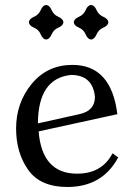

<svg xmlns="http://www.w3.org/2000/svg" viewBox="-20 -744 541 774"><path d="M251.5 9.8Q142.6 9.8 93.8 -59.1Q44.9 -127.9 44.9 -226.1Q44.9 -329.6 107.9 -406Q170.9 -482.4 272 -482.4Q428.7 -482.4 453.1 -283.7L135.7 -214.4Q149.4 -43.9 290.5 -43.9Q391.1 -43.9 433.6 -126L456.5 -109.4Q392.6 9.8 251.5 9.8ZM132.8 -246.6 301.8 -284.2Q362.8 -297.9 362.8 -354Q353.5 -441.9 266.1 -441.9Q133.8 -428.2 132.8 -246.6ZM347.2 -584.5Q333.5 -585.9 325.4 -605.2Q317.4 -624.5 298.1 -632.6Q278.8 -640.6 277.3 -654.3Q278.8 -668 298.1 -676.3Q317.4 -684.6 325.4 -703.6Q333.5 -722.7 347.2 -724.1Q360.8 -722.7 369.1 -703.6Q377.4 -684.6 396.5 -676.3Q415.5 -668 417 -654.3Q415.5 -640.6 396.5 -632.6Q377.4 -624.5 369.1 -605.2Q360.8 -585.9 347.2 -584.5ZM166 -584.5Q152.3 -585.9 144.3 -605.2Q136.2 -624.5 116.9 -632.6Q97.7 -640.6 96.2 -654.3Q97.7 -668 116.9 -676.3Q136.2 -684.6 144.3 -703.6Q152.3 -722.7 166 -724.1Q179.7 -722.7 188 -703.6Q196.3 -684.6 215.3 -676.3Q234.4 -668 235.8 -654.3Q234.4 -640.6 215.3 -632.6Q196.3 -624.5 188 -605.2Q179.7 -585.9 166 -584.5Z"/></svg>

Font: Almanac
Style: Regular
Weight: 400
Designer: Eden's Almanac
Version: Version 3.501;March 28, 2021;FontCreator 13.0.0.2683 64-bit